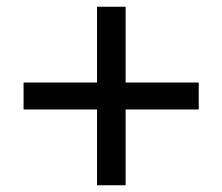

<svg xmlns="http://www.w3.org/2000/svg" viewBox="-20 -550 660 570"><path d="M50 -225V-305H268V-530H353V-305H570V-225H353V0H268V-225Z"/></svg>

Font: Bitter
Style: Regular
Weight: 400
Designer: Sol Matas
Foundry: Sol Matas
Version: Version 1.001